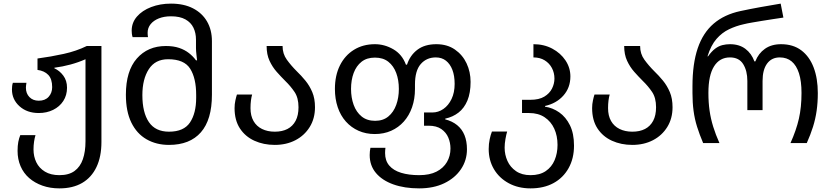

<svg xmlns="http://www.w3.org/2000/svg" viewBox="-20 -790 4590 1060"><path d="M308 250Q257 250 214.5 235Q172 220 141 193Q110 166 93.5 127.5Q77 89 77 43Q77 14 81 -6.5Q85 -27 92 -44H176Q171 -28 168 -7.5Q165 13 165 35Q165 74 180.5 106Q196 138 228 157.5Q260 177 308 177Q360 177 391.5 154Q423 131 437.5 89Q452 47 452 -10V-463Q414 -446 370 -434Q326 -422 280 -416V-413Q309 -400 329.5 -372.5Q350 -345 350 -306Q350 -264 329.5 -232.5Q309 -201 273.5 -183.5Q238 -166 194 -166Q129 -166 87.5 -203.5Q46 -241 46 -296Q46 -305 47 -314.5Q48 -324 51 -333H126Q125 -326 124 -319Q123 -312 123 -306Q123 -274 142.5 -254Q162 -234 194 -234Q229 -234 248.5 -255.5Q268 -277 268 -309Q268 -354 246.5 -376.5Q225 -399 187 -404V-467Q262 -477 332 -492.5Q402 -508 459 -536H540V-6Q540 75 512.5 132.5Q485 190 433.5 220Q382 250 308 250Z M913 10Q843 10 789 -21Q735 -52 705 -113.5Q675 -175 675 -267Q675 -398 735.5 -467Q796 -536 896 -536Q938 -536 969 -525.5Q1000 -515 1023 -497Q1046 -479 1062 -457H1068Q1067 -468 1064.5 -488.5Q1062 -509 1062 -525V-571Q1062 -608 1048 -637Q1034 -666 1003.5 -683Q973 -700 924 -700Q886 -700 857 -688.5Q828 -677 811.5 -656.5Q795 -636 795 -609Q795 -603 795.5 -597Q796 -591 797 -585H712Q709 -595 708 -604Q707 -613 707 -621Q707 -665 736 -698.5Q765 -732 814.5 -751Q864 -770 924 -770Q995 -770 1045.5 -744Q1096 -718 1123 -671.5Q1150 -625 1150 -563V-267Q1150 -129 1089 -59.5Q1028 10 913 10ZM913 -63Q995 -63 1029 -114Q1063 -165 1063 -250V-266Q1063 -358 1030 -410.5Q997 -463 908 -463Q837 -463 801.5 -408Q766 -353 766 -265Q766 -169 802 -116Q838 -63 913 -63Z M1497 10Q1435 10 1384.5 -13Q1334 -36 1304.5 -81Q1275 -126 1275 -193Q1275 -215 1279.5 -235.5Q1284 -256 1288 -268H1372Q1368 -255 1365.5 -235.5Q1363 -216 1363 -193Q1363 -151 1379.5 -122Q1396 -93 1426.5 -78Q1457 -63 1497 -63Q1538 -63 1567 -78Q1596 -93 1612 -123Q1628 -153 1628 -198Q1628 -250 1606 -282.5Q1584 -315 1555 -343Q1531 -367 1507.5 -393.5Q1484 -420 1468 -454.5Q1452 -489 1452 -536H1540Q1540 -493 1563.5 -460.5Q1587 -428 1618 -397Q1643 -373 1666 -345Q1689 -317 1704 -281.5Q1719 -246 1719 -198Q1719 -136 1690 -89Q1661 -42 1611 -16Q1561 10 1497 10Z M2294 250Q2213 250 2151.5 228Q2090 206 2055.5 165Q2021 124 2021 66Q2021 56 2022 46Q2023 36 2025 26H2108Q2107 33 2106.5 40.5Q2106 48 2106 55Q2106 97 2129 124Q2152 151 2194.5 164Q2237 177 2294 177Q2352 177 2390 157.5Q2428 138 2447.5 104.5Q2467 71 2467 30Q2467 -2 2455 -30.5Q2443 -59 2416.5 -77.5Q2390 -96 2346 -96H2321V-169H2367Q2400 -169 2428 -188.5Q2456 -208 2473 -243.5Q2490 -279 2490 -327Q2490 -372 2477.5 -404.5Q2465 -437 2442 -455Q2419 -473 2386 -473Q2335 -473 2303 -436.5Q2271 -400 2271 -323V-299Q2271 -244 2255 -198Q2239 -152 2209.5 -119Q2180 -86 2139.5 -68Q2099 -50 2049 -50Q2000 -50 1959.5 -68Q1919 -86 1889.5 -119Q1860 -152 1844.5 -198Q1829 -244 1829 -299Q1829 -373 1856.5 -428.5Q1884 -484 1934 -515Q1984 -546 2050 -546Q2103 -546 2151.5 -518Q2200 -490 2221 -433H2227Q2244 -485 2284.5 -515.5Q2325 -546 2389 -546Q2449 -546 2491.5 -516.5Q2534 -487 2556 -440Q2578 -393 2578 -338Q2578 -277 2560.5 -235Q2543 -193 2511.5 -168.5Q2480 -144 2438 -135V-131Q2477 -121 2504 -99Q2531 -77 2544.5 -43.5Q2558 -10 2558 34Q2558 95 2525 144Q2492 193 2433 221.5Q2374 250 2294 250ZM2051 -123Q2095 -123 2124 -147Q2153 -171 2167.5 -211Q2182 -251 2182 -299Q2182 -348 2167.5 -387Q2153 -426 2124 -449Q2095 -472 2050 -472Q2005 -472 1976 -449Q1947 -426 1932.5 -387Q1918 -348 1918 -299Q1918 -251 1932.5 -211Q1947 -171 1976.5 -147Q2006 -123 2051 -123Z M2909 250Q2841 250 2788.5 221.5Q2736 193 2707 144Q2678 95 2678 33Q2678 4 2683.5 -21.5Q2689 -47 2696 -64H2780Q2775 -48 2770.5 -22.5Q2766 3 2766 25Q2766 64 2781.5 98.5Q2797 133 2829 155Q2861 177 2909 177Q2960 177 2993 154.5Q3026 132 3042 94Q3058 56 3058 10Q3058 -40 3040 -79.5Q3022 -119 2987 -142.5Q2952 -166 2901 -166H2862V-239H2908Q2956 -239 2985 -256.5Q3014 -274 3027.5 -301Q3041 -328 3041 -356Q3041 -388 3027 -414.5Q3013 -441 2987 -457Q2961 -473 2925 -473V-546Q2983 -546 3029 -521.5Q3075 -497 3102 -456.5Q3129 -416 3129 -368Q3129 -306 3090.5 -262.5Q3052 -219 2989 -205V-201Q3031 -195 3067.5 -169.5Q3104 -144 3126.5 -98.5Q3149 -53 3149 14Q3149 85 3119 138.5Q3089 192 3035.5 221Q2982 250 2909 250Z M3471 10Q3409 10 3358.5 -13Q3308 -36 3278.5 -81Q3249 -126 3249 -193Q3249 -215 3253.5 -235.5Q3258 -256 3262 -268H3346Q3342 -255 3339.5 -235.5Q3337 -216 3337 -193Q3337 -151 3353.5 -122Q3370 -93 3400.5 -78Q3431 -63 3471 -63Q3512 -63 3541 -78Q3570 -93 3586 -123Q3602 -153 3602 -198Q3602 -250 3580 -282.5Q3558 -315 3529 -343Q3505 -367 3481.5 -393.5Q3458 -420 3442 -454.5Q3426 -489 3426 -536H3514Q3514 -493 3537.5 -460.5Q3561 -428 3592 -397Q3617 -373 3640 -345Q3663 -317 3678 -281.5Q3693 -246 3693 -198Q3693 -136 3664 -89Q3635 -42 3585 -16Q3535 10 3471 10Z M3862 0Q3842 -47 3828.5 -90Q3815 -133 3809 -178.5Q3803 -224 3803 -276V-314Q3803 -438 3832 -523.5Q3861 -609 3920 -659.5Q3979 -710 4068 -729Q4124 -741 4180 -751Q4236 -761 4290 -770L4305 -693Q4279 -689 4248.5 -684.5Q4218 -680 4188 -675Q4158 -670 4131.5 -665.5Q4105 -661 4085 -656Q4044 -647 4005 -628.5Q3966 -610 3935.5 -575Q3905 -540 3886 -479H3889Q3909 -507 3928.5 -521.5Q3948 -536 3968.5 -541Q3989 -546 4010 -546Q4061 -546 4095 -520.5Q4129 -495 4145 -451H4150Q4167 -495 4203 -520.5Q4239 -546 4292 -546Q4359 -546 4404 -512Q4449 -478 4472 -417.5Q4495 -357 4495 -276Q4495 -224 4488.5 -178.5Q4482 -133 4468.5 -90Q4455 -47 4434 0H4344Q4376 -71 4390.5 -134.5Q4405 -198 4405 -277Q4405 -342 4391 -385.5Q4377 -429 4350.5 -451Q4324 -473 4285 -473Q4240 -473 4215 -439Q4190 -405 4190 -343V-182H4106V-343Q4106 -399 4083 -436Q4060 -473 4010 -473Q3953 -473 3922 -423.5Q3891 -374 3891 -277Q3891 -224 3897.5 -179Q3904 -134 3917.5 -90.5Q3931 -47 3952 0Z"/></svg>

Font: Noto Sans Georgian
Style: Regular
Weight: 400
Designer: Monotype Design Team, Akaki Razmadze
Foundry: Google LLC
Version: Version 2.002